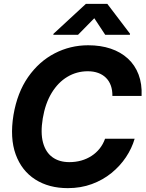

<svg xmlns="http://www.w3.org/2000/svg" viewBox="-20 -974 761 1004"><path d="M530.2 -792 473.1 -878.7 388 -792H258.7L259.7 -797.3L429.2 -953.9H541.1L660.1 -797.3L659.1 -792ZM334.5 9.8Q235.4 9.8 164.4 -35.5Q93.4 -80.8 62.1 -166.4Q30.9 -252.1 50.5 -372.7Q70.3 -489.9 127.1 -571.3Q184 -652.6 265.8 -695Q347.6 -737.3 441.3 -737.3Q506.3 -737.3 558.9 -719.6Q611.4 -701.9 648.6 -667.8Q685.8 -633.8 704.5 -584.6Q723.2 -535.4 720.4 -472.5H567.7Q568.1 -502.9 559.5 -526.8Q550.9 -550.6 534.1 -567.2Q517.4 -583.8 493.4 -592.6Q469.3 -601.4 439.2 -601.4Q380.9 -601.4 332.2 -572.2Q283.5 -543.1 250 -487.9Q216.6 -432.7 203.6 -354.9Q191.2 -279.2 205 -228.4Q218.8 -177.5 254.3 -151.9Q289.7 -126.2 342.7 -126.2Q375.4 -126.2 404.7 -134.4Q434 -142.7 458.4 -158.5Q482.9 -174.3 501 -197Q519.1 -219.6 529.4 -248.6H684.1Q669.5 -198.3 638.7 -152.1Q607.8 -105.8 562.8 -69.2Q517.9 -32.7 460.4 -11.5Q402.8 9.8 334.5 9.8Z"/></svg>

Font: Inter Tight
Style: Italic
Weight: 400
Italic angle: -9.39999°
Designer: Rasmus Andersson
Foundry: rsms
Version: Version 3.002